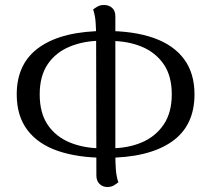

<svg xmlns="http://www.w3.org/2000/svg" viewBox="-20 -730 847 769"><path d="M404 -98Q292 -98 212 -125.5Q132 -153 89.5 -209.5Q47 -266 47 -352Q47 -478 139.5 -542Q232 -606 404 -606Q516 -606 595.5 -578Q675 -550 717 -493.5Q759 -437 759 -352Q759 -225 666.5 -161.5Q574 -98 404 -98ZM387 -136H422Q492 -136 547.5 -159.5Q603 -183 635.5 -231Q668 -279 668 -352Q668 -426 635.5 -473Q603 -520 547.5 -543Q492 -566 422 -566L388 -567Q318 -567 261 -544Q204 -521 171.5 -473.5Q139 -426 139 -352Q139 -277 171.5 -229.5Q204 -182 260.5 -159Q317 -136 387 -136ZM410 19Q391 19 378.5 6.5Q366 -6 366 -27L365 -582Q365 -612 363 -640.5Q361 -669 353 -692Q359 -697 370 -703.5Q381 -710 397 -710Q416 -710 429 -698.5Q442 -687 442 -665V-110Q442 -80 444 -51.5Q446 -23 454 0Q448 5 437 12Q426 19 410 19Z"/></svg>

Font: Arima Thin
Style: Regular
Weight: 400
Version: Version 1.100